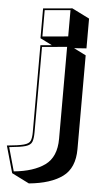

<svg xmlns="http://www.w3.org/2000/svg" viewBox="-147 -817 582 1098"><g transform="rotate(5 144.0 -268.5)"><path d="M-82 36Q-16 30 14 22Q44 14 51.5 -3Q59 -20 59 -53V-552L124 -558L56 -592V-763L223 -778L323 -728V-557L252 -552L322 -517V21Q322 130 254.5 179.5Q187 229 62 241L-38 191ZM66 -754V-603L213 -616V-767ZM69 -543V-53Q69 -17 61.5 2Q54 21 25.5 29.5Q-3 38 -68 44L-30 180Q84 169 148 122.5Q212 76 212 -28V-556Z"/></g></svg>

Font: Rampart One
Style: Regular
Weight: 400
Designer: Fontworks Inc.
Foundry: Fontworks Inc.
Version: Version 1.100